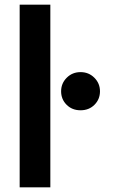

<svg xmlns="http://www.w3.org/2000/svg" viewBox="-20 -800 484 820"><path d="M64 -780H195V0H64ZM264.5 -352.5Q241 -376 241 -410Q241 -444 265 -468Q289 -492 324 -492Q359 -492 383 -468Q407 -444 407 -410Q407 -376 383.5 -352.5Q360 -329 324 -329Q288 -329 264.5 -352.5Z"/></svg>

Font: Renner*
Style: Semi
Weight: 600
Version: Version 003.000 ; ttfautohint (v0.97) -l 8 -r 50 -G 200 -x 1